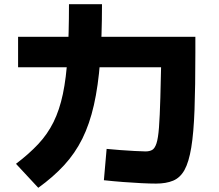

<svg xmlns="http://www.w3.org/2000/svg" viewBox="-20 -839 1040 913"><path d="M722 34Q693 34 652.5 32Q612 30 566 26.5Q520 23 474 18L487 -131Q514 -128 550.5 -125.5Q587 -123 620.5 -121Q654 -119 672 -119Q691 -119 703.5 -126Q716 -133 724 -157Q732 -181 736 -233Q740 -285 742.5 -375Q745 -465 748 -604L832 -519H66V-664H909V-588Q909 -428 905 -317.5Q901 -207 889.5 -137.5Q878 -68 857.5 -31Q837 6 803.5 20Q770 34 722 34ZM56 -60Q118 -107 162 -154Q206 -201 234.5 -258.5Q263 -316 279 -392Q295 -468 301.5 -572.5Q308 -677 308 -819H465Q465 -666 456 -548Q447 -430 426.5 -339.5Q406 -249 371.5 -179.5Q337 -110 285 -53.5Q233 3 162 54Z"/></svg>

Font: M PLUS 1 ExtraBold
Style: Regular
Weight: 800
Designer: Coji Morishita
Foundry: UNDERFOREST DESIGN
Version: Version 1.001